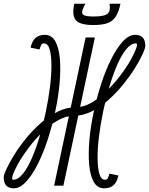

<svg xmlns="http://www.w3.org/2000/svg" viewBox="-83 -1002 804 1036"><path d="M324 -423 314 -377Q272 -377 228.5 -352Q185 -327 145 -288Q105 -249 71.5 -204.5Q38 -160 16 -121Q-6 -82 -14 -57Q-22 -32 -12 -32Q14 -32 39.5 -63Q65 -94 88 -146.5Q111 -199 130.5 -264.5Q150 -330 164.5 -400Q179 -470 187 -535.5Q195 -601 194.5 -653.5Q194 -706 184.5 -737Q175 -768 154 -768Q144 -768 139.5 -759.5Q135 -751 130 -735L82 -745Q90 -781 109 -797.5Q128 -814 159 -814Q196 -814 215.5 -779Q235 -744 240 -685Q245 -626 238.5 -552.5Q232 -479 215 -400Q198 -321 174 -247.5Q150 -174 120 -115Q90 -56 57.5 -21Q25 14 -8 14Q-35 14 -49 -0.5Q-63 -15 -63 -45Q-63 -58 -48 -90.5Q-33 -123 -6.5 -166Q20 -209 56.5 -254Q93 -299 136 -337Q179 -375 227 -399Q275 -423 324 -423ZM314 -377 324 -423Q367 -423 410 -447.5Q453 -472 493 -511.5Q533 -551 566.5 -595Q600 -639 622 -678.5Q644 -718 652.5 -743Q661 -768 650 -768Q624 -768 598.5 -737Q573 -706 550 -653.5Q527 -601 507.5 -535.5Q488 -470 473.5 -400Q459 -330 451 -264.5Q443 -199 443.5 -146.5Q444 -94 453.5 -63Q463 -32 484 -32Q494 -32 498.5 -40.5Q503 -49 508 -65L556 -55Q548 -19 529.5 -2.5Q511 14 479 14Q442 14 422.5 -21Q403 -56 398 -115Q393 -174 399.5 -247.5Q406 -321 423 -400Q440 -479 464 -552.5Q488 -626 518 -685Q548 -744 580.5 -779Q613 -814 646 -814Q673 -814 687 -799.5Q701 -785 701 -755Q701 -742 686 -709Q671 -676 644.5 -633.5Q618 -591 581.5 -546Q545 -501 502 -462.5Q459 -424 411 -400.5Q363 -377 314 -377ZM209 0 379 -800H429L259 0ZM421 -867Q349 -867 326.5 -892.5Q304 -918 318 -982H378Q363 -955 360.5 -940Q358 -925 372.5 -919Q387 -913 423 -913Q482 -913 498.5 -929Q515 -945 508 -982H567Q558 -938 541.5 -912.5Q525 -887 496.5 -877Q468 -867 421 -867Z"/></svg>

Font: Victor Mono Thin
Style: Italic
Weight: 100
Italic angle: -12°
Monospace: yes
Designer: Rune Bjørnerås
Version: Version 1.561;gftools[0.9.30]